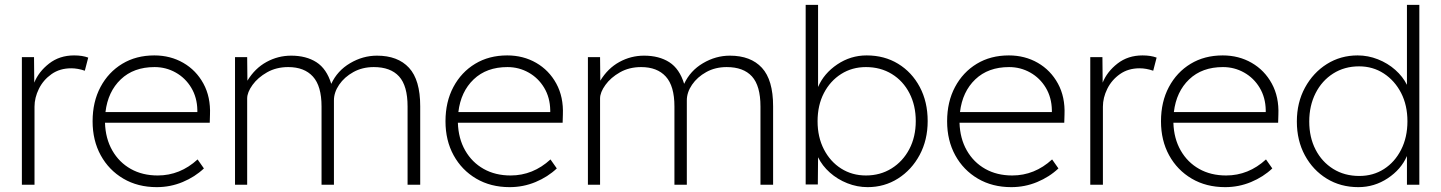

<svg xmlns="http://www.w3.org/2000/svg" viewBox="-20 -760 5931 790"><path d="M70 0V-525H120L121 -420Q139 -465 182 -498.5Q225 -532 285 -532Q319 -532 343 -523L329 -469Q300 -479 273 -479Q226 -479 192 -455Q158 -431 140 -394.5Q122 -358 122 -321V0Z M625 10Q547 10 487.5 -25Q428 -60 394.5 -121Q361 -182 361 -261Q361 -341 393.5 -402Q426 -463 483 -497.5Q540 -532 615 -532Q681 -532 734 -501.5Q787 -471 817 -416Q847 -361 844 -288L843 -255H412Q414 -190 442 -141Q470 -92 518 -65Q566 -38 629 -38Q721 -38 793 -104L819 -67Q782 -32 731.5 -11Q681 10 625 10ZM616 -484Q530 -484 477 -433.5Q424 -383 414 -299H792V-307Q791 -359 767 -399Q743 -439 703 -461.5Q663 -484 616 -484Z M947 0V-525H997L998 -428Q1029 -479 1076.5 -505Q1124 -531 1178 -531Q1240 -531 1282 -504Q1324 -477 1343 -415Q1368 -469 1420.5 -500Q1473 -531 1531 -531Q1617 -531 1663 -481Q1709 -431 1709 -323V0H1657V-322Q1657 -407 1622 -445.5Q1587 -484 1518 -484Q1471 -484 1434 -463.5Q1397 -443 1375.5 -411.5Q1354 -380 1354 -347V0H1303V-322Q1303 -406 1267.5 -445Q1232 -484 1166 -484Q1117 -484 1079 -462.5Q1041 -441 1019 -410.5Q997 -380 997 -355V0Z M2077 10Q1999 10 1939.5 -25Q1880 -60 1846.5 -121Q1813 -182 1813 -261Q1813 -341 1845.5 -402Q1878 -463 1935 -497.5Q1992 -532 2067 -532Q2133 -532 2186 -501.5Q2239 -471 2269 -416Q2299 -361 2296 -288L2295 -255H1864Q1866 -190 1894 -141Q1922 -92 1970 -65Q2018 -38 2081 -38Q2173 -38 2245 -104L2271 -67Q2234 -32 2183.5 -11Q2133 10 2077 10ZM2068 -484Q1982 -484 1929 -433.5Q1876 -383 1866 -299H2244V-307Q2243 -359 2219 -399Q2195 -439 2155 -461.5Q2115 -484 2068 -484Z M2399 0V-525H2449L2450 -428Q2481 -479 2528.5 -505Q2576 -531 2630 -531Q2692 -531 2734 -504Q2776 -477 2795 -415Q2820 -469 2872.5 -500Q2925 -531 2983 -531Q3069 -531 3115 -481Q3161 -431 3161 -323V0H3109V-322Q3109 -407 3074 -445.5Q3039 -484 2970 -484Q2923 -484 2886 -463.5Q2849 -443 2827.5 -411.5Q2806 -380 2806 -347V0H2755V-322Q2755 -406 2719.5 -445Q2684 -484 2618 -484Q2569 -484 2531 -462.5Q2493 -441 2471 -410.5Q2449 -380 2449 -355V0Z M3550 10Q3507 10 3466.5 -6Q3426 -22 3394.5 -50Q3363 -78 3346 -113L3345 -1H3295V-740H3346V-402Q3370 -458 3425 -495Q3480 -532 3546 -532Q3619 -532 3675.5 -497.5Q3732 -463 3764.5 -402Q3797 -341 3797 -262Q3797 -184 3764 -122.5Q3731 -61 3675 -25.5Q3619 10 3550 10ZM3543 -38Q3602 -38 3648.5 -67Q3695 -96 3721.5 -146.5Q3748 -197 3748 -262Q3748 -326 3722 -376.5Q3696 -427 3649.5 -455.5Q3603 -484 3543 -484Q3486 -484 3441 -455.5Q3396 -427 3370 -377Q3344 -327 3344 -261Q3344 -196 3370 -145.5Q3396 -95 3441 -66.5Q3486 -38 3543 -38Z M4141 10Q4063 10 4003.5 -25Q3944 -60 3910.5 -121Q3877 -182 3877 -261Q3877 -341 3909.5 -402Q3942 -463 3999 -497.5Q4056 -532 4131 -532Q4197 -532 4250 -501.5Q4303 -471 4333 -416Q4363 -361 4360 -288L4359 -255H3928Q3930 -190 3958 -141Q3986 -92 4034 -65Q4082 -38 4145 -38Q4237 -38 4309 -104L4335 -67Q4298 -32 4247.5 -11Q4197 10 4141 10ZM4132 -484Q4046 -484 3993 -433.5Q3940 -383 3930 -299H4308V-307Q4307 -359 4283 -399Q4259 -439 4219 -461.5Q4179 -484 4132 -484Z M4466 0V-525H4516L4517 -420Q4535 -465 4578 -498.5Q4621 -532 4681 -532Q4715 -532 4739 -523L4725 -469Q4696 -479 4669 -479Q4622 -479 4588 -455Q4554 -431 4536 -394.5Q4518 -358 4518 -321V0Z M5021 10Q4943 10 4883.5 -25Q4824 -60 4790.5 -121Q4757 -182 4757 -261Q4757 -341 4789.5 -402Q4822 -463 4879 -497.5Q4936 -532 5011 -532Q5077 -532 5130 -501.5Q5183 -471 5213 -416Q5243 -361 5240 -288L5239 -255H4808Q4810 -190 4838 -141Q4866 -92 4914 -65Q4962 -38 5025 -38Q5117 -38 5189 -104L5215 -67Q5178 -32 5127.5 -11Q5077 10 5021 10ZM5012 -484Q4926 -484 4873 -433.5Q4820 -383 4810 -299H5188V-307Q5187 -359 5163 -399Q5139 -439 5099 -461.5Q5059 -484 5012 -484Z M5569 10Q5496 10 5439 -25Q5382 -60 5349 -121Q5316 -182 5316 -260Q5316 -338 5349.5 -399.5Q5383 -461 5439.5 -496.5Q5496 -532 5566 -532Q5609 -532 5649.5 -516Q5690 -500 5721 -472.5Q5752 -445 5769 -411V-740H5820V0H5769V-118Q5745 -63 5690 -26.5Q5635 10 5569 10ZM5573 -36Q5630 -36 5674.5 -64.5Q5719 -93 5745 -144Q5771 -195 5771 -261Q5771 -327 5745 -377.5Q5719 -428 5674 -457.5Q5629 -487 5572 -487Q5512 -487 5465.5 -457.5Q5419 -428 5393 -376.5Q5367 -325 5367 -260Q5367 -195 5393 -144.5Q5419 -94 5465.5 -65Q5512 -36 5573 -36Z"/></svg>

Font: Readex Pro ExtraLight
Style: Regular
Weight: 200
Designer: Bonnie Shaver-Troup, Thomas Jockin
Foundry: Lexend
Version: Version 1.203; ttfautohint (v1.8.3)